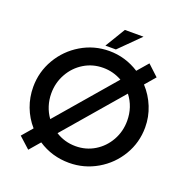

<svg xmlns="http://www.w3.org/2000/svg" viewBox="-156 -1038 1169 1201"><g transform="rotate(20 429.0 -437.5)"><path d="M800 -363Q800 -262 749.5 -177Q699 -92 613 -42Q527 8 427 8Q313 8 221 -53L160 18L86 -49L146 -119Q102 -169 78.5 -231.5Q55 -294 55 -363Q55 -463 105 -548.5Q155 -634 240.5 -685Q326 -736 427 -736Q534 -736 626 -677L688 -749L760 -682L701 -613Q748 -562 774 -497.5Q800 -433 800 -363ZM224 -209 552 -591Q494 -624 427 -624Q357 -624 299.5 -589Q242 -554 208.5 -494Q175 -434 175 -363Q175 -321 187.5 -281.5Q200 -242 224 -209ZM680 -363Q680 -455 626 -525L297 -142Q357 -104 430 -104Q499 -104 556 -138.5Q613 -173 646.5 -232.5Q680 -292 680 -363ZM461 -759H391L472 -893H596Z"/></g></svg>

Font: Josefin Sans SemiBold
Style: Regular
Weight: 600
Designer: Santiago Orozco
Foundry: Typemade
Version: Version 2.000